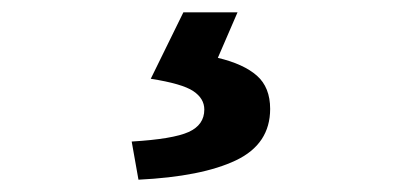

<svg xmlns="http://www.w3.org/2000/svg" viewBox="-20 -24 666 312"><path d="M194 206Q261 202 286.5 190.5Q312 179 312 154Q312 136 294 124Q276 112 225 104L278 -4H366L334 70Q376 80 397.5 99Q419 118 419 153Q419 210 363.5 236.5Q308 263 205 268Z"/></svg>

Font: SpoqaHanSans-Bold
Style: Regular
Weight: 700
Designer: [Spoqa Han Sans] Dong-huui Kim \uAE40 \uB3D9 \uD718   [Noto Sans] Ryoko NISHIZUKA \u897F \u585A \u6DBC \u5B50  (kana & i
Foundry: Spoqa (http://www.spoqa-han-sans.com)
Version: Version 2.000